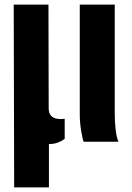

<svg xmlns="http://www.w3.org/2000/svg" viewBox="-20 -620 578 840"><path d="M42 200 40 -600H192L193 -146Q193 -122 206.5 -110.5Q220 -99 246 -99Q254 -99 263 -100.5V-12.5Q248.5 -2 232.5 4Q216.5 10 197 10Q196.5 10 195.8 10Q195 10 194 10V200ZM346 0Q341 -12 335 -48Q329 -84 329 -119V-600H482V-124Q482 -85 486 -52.2Q490 -19.5 498 0Z"/></svg>

Font: Big Shoulders Stencil Text Thin Black
Style: Regular
Weight: 900
Version: Version 2.001